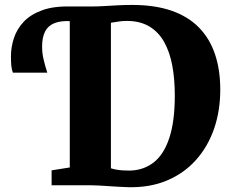

<svg xmlns="http://www.w3.org/2000/svg" viewBox="-20 -770 961 798"><path d="M513.5 8Q494 7.5 472.5 6.2Q451 5 429.8 3.5Q408.5 2 389.2 1Q370 0 355.5 0H194.5V-62L270 -74V-743H354Q386.5 -743 414.5 -744.8Q442.5 -746.5 470 -748Q497.5 -749.5 529 -749.5Q623 -749.5 692 -725.8Q761 -702 806 -656.5Q851 -611 873.2 -545.8Q895.5 -480.5 895.5 -397.5Q895.5 -309 869.5 -234.2Q843.5 -159.5 794 -104.5Q744.5 -49.5 674 -19.8Q603.5 10 513.5 8ZM519 -61Q576 -62 618.2 -94.5Q660.5 -127 683.5 -196Q706.5 -265 706.5 -373Q706.5 -442 695.8 -498.8Q685 -555.5 661.5 -596.8Q638 -638 599.8 -660.5Q561.5 -683 507.5 -683Q491 -683 478.2 -681.2Q465.5 -679.5 456 -677.8Q446.5 -676 441 -675.5V-70.5Q452 -67 464.8 -64.8Q477.5 -62.5 491 -61.8Q504.5 -61 519 -61ZM33.5 -468Q28.5 -481 27 -497.2Q25.5 -513.5 25.5 -536Q25.5 -574 37.8 -611.5Q50 -649 78.2 -679.2Q106.5 -709.5 154.8 -727.2Q203 -745 275 -743L280 -713.5L275 -682Q233.5 -684.5 206.8 -674Q180 -663.5 167.5 -639.2Q155 -615 155 -577Q155 -549 161 -523.5Q167 -498 176.5 -468Z"/></svg>

Font: Merriweather 28pt Black
Style: Regular
Weight: 900
Version: Version 2.100